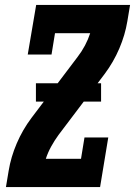

<svg xmlns="http://www.w3.org/2000/svg" viewBox="-20 -755 545 775"><path d="M4 0 15 -66Q24 -121 47.5 -176Q71 -231 107 -279L293 -525Q310 -547 323 -571.5Q336 -596 344 -621H202L188 -535H92L126 -735H505L494 -669Q485 -614 461.5 -559Q438 -504 402 -456L216 -210Q200 -188 186.5 -163.5Q173 -139 165 -114H307L321 -200H417L384 0ZM125 -345V-419H388V-345Z"/></svg>

Font: Iosevka Curly Slab HvObl
Style: Regular
Weight: 900
Italic angle: -9°
Monospace: yes
Designer: Belleve Invis
Foundry: Belleve Invis
Version: Version 11.1.0; ttfautohint (v1.8.3)